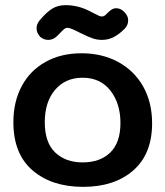

<svg xmlns="http://www.w3.org/2000/svg" viewBox="-20 -724 642 746"><path d="M32 -249Q32 -328 64 -388.5Q96 -449 156 -483Q216 -517 297 -517Q377 -517 439.5 -483Q502 -449 536.5 -387.5Q571 -326 571 -245Q571 -126 498 -62Q425 2 303 2Q181 2 106.5 -62Q32 -126 32 -249ZM448 -246Q448 -322 409 -372Q370 -422 301 -422Q234 -422 194 -375Q154 -328 154 -249Q154 -170 194.5 -131.5Q235 -93 301 -93Q369 -93 408.5 -131.5Q448 -170 448 -246ZM122 -614Q122 -630 134 -645Q161 -677 183 -690.5Q205 -704 235 -704Q284 -704 330 -680Q336 -677 348.5 -670.5Q361 -664 366 -662Q371 -660 376 -660Q386 -660 395 -671Q406 -682 414 -687Q422 -692 432 -692Q449 -692 463.5 -677Q478 -662 478 -645Q478 -626 464 -612Q442 -590 421 -579.5Q400 -569 376 -569Q357 -569 340 -575Q323 -581 309 -588Q295 -595 290 -597Q254 -616 242 -616Q235 -616 228 -610Q221 -604 207 -589Q189 -569 167 -569Q150 -569 136 -581Q122 -597 122 -614Z"/></svg>

Font: Mali SemiBold
Style: Regular
Weight: 600
Designer: Kitiyaporn Chalermlarp | Katatrad Aksorn Co.,Ltd.
Foundry: Cadson Demak Co.,Ltd.
Version: Version 1.000; ttfautohint (v1.6)